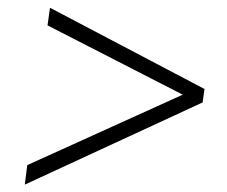

<svg xmlns="http://www.w3.org/2000/svg" viewBox="-20 -536 600 507"><path d="M515 -265.5 45.5 -48.5 52 -100 462.5 -286 105.5 -469 112 -515.5 520 -301Z"/></svg>

Font: Merriweather 144pt Medium
Style: Italic
Weight: 500
Italic angle: -7.8°
Version: Version 2.101